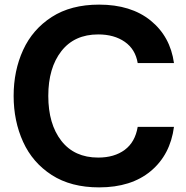

<svg xmlns="http://www.w3.org/2000/svg" viewBox="-20 -797 807 831"><path d="M39 -382Q39 -491 80 -580.5Q121 -670 204 -723.5Q287 -777 409 -777Q547 -777 632 -708Q717 -639 733 -524H576Q566 -584 520 -616Q474 -648 405 -648Q302 -648 245.5 -575.5Q189 -503 189 -382Q189 -260 245.5 -187.5Q302 -115 405 -115Q475 -115 520 -148.5Q565 -182 576 -248H733Q717 -127 632.5 -56.5Q548 14 409 14Q287 14 204 -39.5Q121 -93 80 -183Q39 -273 39 -382Z"/></svg>

Font: Open Sauce Sans
Style: Bold
Weight: 700
Designer: Alfredo Marco Pradil
Foundry: Creative Sauce Fz LLC
Version: Version 1.477